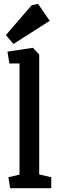

<svg xmlns="http://www.w3.org/2000/svg" viewBox="-20 -984 310 1004"><path d="M33 0 24 -57 82 -71V-652H29L19 -714L152 -734L185 -699V-72L248 -57V0ZM50 -754 11 -801 145 -956 179 -964 240 -875Z"/></svg>

Font: Kreon Light Medium
Style: Regular
Weight: 500
Version: Version 2.002